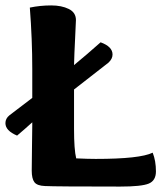

<svg xmlns="http://www.w3.org/2000/svg" viewBox="-49 -686 595 708"><path d="M14 -186Q-29 -204 -29 -232Q-29 -249 -14 -261L70 -325V-431Q70 -541 61 -658Q99 -666 140 -666Q178 -666 204.5 -653Q231 -640 231 -612Q231 -603 228 -545Q225 -487 224 -446Q269 -483 322 -530Q366 -514 366 -485Q366 -469 351 -455L224 -356V-211Q224 -134 232 -102Q276 -100 304 -100Q467 -100 514 -123Q526 -93 526 -54Q526 -20 499.5 -9Q473 2 394 2Q155 2 117 0Q88 -1 78 -14Q68 -27 68 -57Q68 -91 69 -147.5Q70 -204 70 -224V-235Q61 -227 42 -210Q23 -193 14 -186Z"/></svg>

Font: Overlock Black
Style: Regular
Weight: 900
Designer: Dario Muhafara
Foundry: Dario Manuel Muhafara
Version: Version 1.002